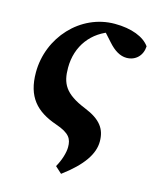

<svg xmlns="http://www.w3.org/2000/svg" viewBox="-108 -573 693 855"><g transform="rotate(15 238.5 -145.5)"><path d="M225.7 181 256.1 208.6C346.4 141.6 385.7 82.2 385.7 25.2C385.7 -32.4 358.9 -70.5 283.9 -100.8C184.1 -141.1 163.9 -184.4 163.9 -256.2C163.9 -356.6 222.5 -433.4 315.8 -460.9H341.3V-473.7H264.6L318.1 -414.3C346.2 -382.4 374.2 -365.7 403.5 -365.7C445.4 -365.7 475.1 -395.5 477.1 -438.3C451 -475.4 392.8 -498.7 315.2 -498.7C157.3 -498.7 31 -360.7 31 -198.9C31 -86.9 82 -31 178.3 2C243.6 24.4 255.6 48 255.6 85.9C255.6 110.8 244.7 147.9 225.7 181Z"/></g></svg>

Font: Source Serif 4 Variable
Style: Italic
Weight: 400
Italic angle: -12°
Designer: Frank Grießhammer
Foundry: Adobe Systems Incorporated
Version: Version 4.004;hotconv 1.0.116;makeotfexe 2.5.65601